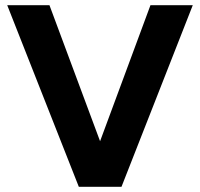

<svg xmlns="http://www.w3.org/2000/svg" viewBox="-20 -720 771 740"><path d="M559.9 -700H723L448.2 0H300.6ZM7.8 -700H170.6L431.1 0H283.8Z"/></svg>

Font: Oak Sans Light
Style: Regular
Weight: 400
Designer: Erik Kennedy, Walven
Foundry: Erik Kennedy, Walven
Version: Version 1.100;Glyphs 3.1.2 (3151)